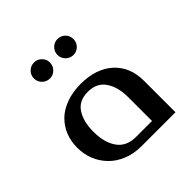

<svg xmlns="http://www.w3.org/2000/svg" viewBox="-155 -672 791 791"><g transform="rotate(-45 241.0 -276.5)"><path d="M110.8 -508.8Q110.8 -527.8 124.5 -541.5Q138.2 -555.2 158.2 -555.2Q176.8 -555.2 190.4 -541.5Q204.1 -527.8 204.1 -508.8Q204.1 -489.3 190.4 -475.6Q176.8 -461.9 158.2 -461.9Q138.2 -461.9 124.5 -475.6Q110.8 -489.3 110.8 -508.8ZM248 -508.8Q248 -527.8 261.7 -541.5Q275.4 -555.2 294.9 -555.2Q314 -555.2 327.6 -541.5Q340.8 -528.3 340.8 -508.8Q340.8 -488.8 327.6 -475.6Q314 -461.9 294.9 -461.9Q275.4 -461.9 261.7 -475.6Q248 -489.3 248 -508.8ZM35.2 -181.2Q35.2 -217.3 47.4 -249Q59.6 -280.3 84.5 -305.2Q107.9 -328.6 146 -342.8Q184.1 -356.9 231 -356.9Q320.3 -356.9 372.6 -309.6Q424.8 -262.2 424.8 -181.2V2H227.1Q181.6 2 145.5 -13.2Q109.9 -27.8 85.4 -53.2Q60.5 -79.1 47.9 -111.3Q35.2 -143.6 35.2 -181.2ZM331.1 -179.2Q331.1 -238.3 306.2 -275.4Q281.2 -313 229 -313Q176.8 -313 152.8 -275.9Q128.9 -238.8 128.9 -180.2Q128.9 -116.7 155.8 -79.1Q182.6 -41 237.8 -41H331.1Z"/></g></svg>

Font: SimahzazaarabicW05-Regular
Style: Regular
Weight: 400
Designer: Ahmed zaza
Foundry: Ahmed zaza
Version: Version 1.001